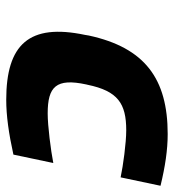

<svg xmlns="http://www.w3.org/2000/svg" viewBox="9 -558 558 616"><g transform="rotate(90 288.0 -250.0)"><path d="M94 -256 92 -244C54 -64 123 9 300 9C351 9 408 1 476 -14L503 -142C462 -134 384 -124 344 -124C258 -124 230 -151 251 -248L252 -252C272 -349 312 -376 398 -376C438 -376 512 -366 549 -358L576 -486C514 -501 461 -509 410 -509C233 -509 133 -436 94 -256Z"/></g></svg>

Font: LT Wave Text Black Italic
Style: Regular
Weight: 900
Designer: Daniel Lyons
Version: Version 2.5 (Glyphs App)